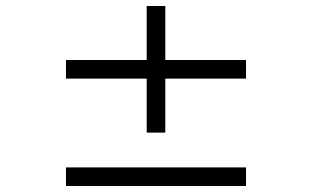

<svg xmlns="http://www.w3.org/2000/svg" viewBox="-20 -620 1040 640"><path d="M800 -358V-420H531V-600H469V-420H200V-358H469V-178H531V-358ZM800 0V-62H200V0Z"/></svg>

Font: Veleka
Style: Bold Italic
Weight: 700
Italic angle: -12°
Designer: Stefan Peev, Context Ltd, 2016; SIL International, 1997-2014.
Foundry: Stefan Peev, Context Ltd, 2016
Version: Version 5.000